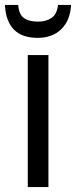

<svg xmlns="http://www.w3.org/2000/svg" viewBox="-42 -761 309 781"><path d="M194 -741Q190 -703 167.5 -688Q145 -673 113 -673Q76 -673 55.5 -687.5Q35 -702 32 -741H-22Q-15 -607 111 -607Q172 -607 208 -643Q244 -679 247 -741ZM155 -537H71V0H155Z"/></svg>

Font: Noto Sans Display SemiCondensed
Style: Regular
Weight: 400
Width: 4
Designer: Monotype Design team
Foundry: Monotype Imaging Inc.
Version: 1.000